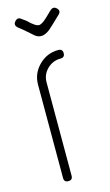

<svg xmlns="http://www.w3.org/2000/svg" viewBox="-111 -738 449 781"><g transform="rotate(-15 113.5 -347.5)"><path d="M214 -665Q180 -632 161 -615Q125 -585 97 -607Q93 -610 57 -642L39 -656Q24 -669 35 -682Q48 -698 62 -686L80 -673Q111 -642 126 -643Q135 -644 149 -655Q158 -662 184 -688Q198 -702 211 -691Q226 -678 214 -665ZM192 -507Q192 -489 174 -489Q141 -489 117.5 -466Q94 -443 94 -410V-17Q94 1 76 1Q58 1 58 -17V-410Q58 -457 92 -491Q126 -525 174 -525Q192 -525 192 -507Z"/></g></svg>

Font: Aaram
Style: Regular
Weight: 400
Designer: Tharique Azeez
Foundry: Tharique Azeez
Version: Version 1.7